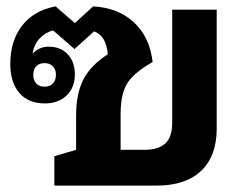

<svg xmlns="http://www.w3.org/2000/svg" viewBox="-20 -580 772 600"><path d="M356.9 -111.8H432.1Q473.6 -111.8 495.8 -131.1Q518.1 -150.4 518.1 -196.8V-549.8H657.2V-178.2Q657.2 -92.3 608.6 -46.1Q560.1 0 469.2 0H149.9V-91.8L217.8 -111.8V-219.2Q217.8 -287.1 240.7 -331.8Q263.7 -376.5 316.9 -410.2Q312 -468.8 273.9 -481.9L212.9 -426.8L146 -484.9Q122.6 -479.5 104.2 -460.2Q85.9 -440.9 82 -412.1Q102.1 -434.1 131.8 -434.1Q169.4 -434.1 191.7 -410.4Q213.9 -386.7 213.9 -347.2Q213.9 -306.2 188 -281.5Q162.1 -256.8 120.1 -256.8Q68.4 -256.8 40.3 -289.8Q12.2 -322.8 12.2 -379.9Q12.2 -452.6 49.1 -500Q85.9 -547.4 153.8 -560.1L213.9 -507.8L271 -560.1Q349.6 -555.7 398.7 -510Q447.8 -464.4 457 -386.2Q397 -352.1 377 -318.6Q356.9 -285.2 356.9 -224.1ZM154.8 -346.2Q154.8 -362.8 145.3 -372.8Q135.7 -382.8 119.1 -382.8Q102.5 -382.8 93.3 -372.8Q84 -362.8 84 -346.2Q84 -329.1 93.3 -319.1Q102.5 -309.1 119.1 -309.1Q135.7 -309.1 145.3 -319.1Q154.8 -329.1 154.8 -346.2Z"/></svg>

Font: Droid Sans Thai
Style: Bold
Weight: 700
Designer: Steve Matteson
Foundry: Ascender Corporation
Version: Version 1.00